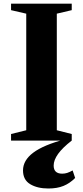

<svg xmlns="http://www.w3.org/2000/svg" viewBox="-20 -782 460 1068"><path d="M41.5 0V-36.5L126 -57.5V-706L41.5 -725.5V-761.5H379V-725.5L296 -706V-57.5L379 -36.5V0ZM249 266.5Q188 266.5 148 242.5Q108 218.5 108 166Q108 110 165 67.2Q222 24.5 341 -7L379 0Q328 39.5 303.2 74Q278.5 108.5 278.5 139Q278.5 184 326 184Q340.5 184 353.8 179.8Q367 175.5 384 166L398 208Q368 238 333 252.2Q298 266.5 249 266.5Z"/></svg>

Font: Libre Caslon Text
Style: Regular
Weight: 400
Designer: Pablo Impallari, Rodrigo Fuenzalida, Katja Schimmel
Foundry: Pablo Impallari, Rodrigo Fuenzalida
Version: Version 2.000